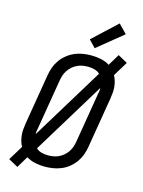

<svg xmlns="http://www.w3.org/2000/svg" viewBox="-148 -1067 897 1206"><g transform="rotate(15 300.0 -464.5)"><path d="M88 54 26 20 84 -75Q75 -91 70 -109Q65 -127 63 -146Q61 -165 63 -185Q65 -205 68 -225L122 -550Q126 -576 135.5 -602.5Q145 -629 161 -652Q177 -675 200 -693.5Q223 -712 248.5 -723Q274 -734 301.5 -738.5Q329 -743 355 -743Q388 -743 419 -736.5Q450 -730 476 -714L521 -789L583 -755L525 -660Q534 -644 539 -626Q544 -608 546 -589Q548 -570 546 -550Q544 -530 541 -510L487 -185Q483 -159 473.5 -132.5Q464 -106 448 -83Q432 -60 409.5 -41.5Q387 -23 361 -12Q335 -1 307.5 3.5Q280 8 254 8Q221 8 190.5 1.5Q160 -5 133 -21ZM146 -175 432 -644Q418 -658 397 -663.5Q376 -669 355 -669Q337 -669 319 -666Q301 -663 284.5 -655Q268 -647 253.5 -634.5Q239 -622 228.5 -606Q218 -590 212.5 -573Q207 -556 204 -538L150 -213Q148 -203 146.5 -194Q145 -185 146 -175ZM254 -66Q272 -66 290 -69Q308 -72 324.5 -80Q341 -88 355.5 -100.5Q370 -113 380.5 -129Q391 -145 396.5 -162Q402 -179 405 -197L459 -522Q461 -532 462.5 -541Q464 -550 463 -560L177 -91Q191 -77 212 -71.5Q233 -66 254 -66ZM364 -792 320 -838 476 -983 530 -927Z"/></g></svg>

Font: Iosevka HT Extended
Style: Italic
Weight: 400
Width: 7
Italic angle: -9°
Monospace: yes
Designer: Belleve Invis
Foundry: Belleve Invis
Version: Version 32.3.0; ttfautohint (v1.8.4)